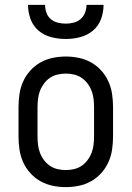

<svg xmlns="http://www.w3.org/2000/svg" viewBox="-20 -760 540 788"><path d="M250 8Q223 8 196.5 2.5Q170 -3 146.5 -16Q123 -29 104.5 -49.5Q86 -70 75 -94.5Q64 -119 60 -146Q56 -173 56 -200V-320Q56 -347 60 -374Q64 -401 75 -425.5Q86 -450 104.5 -470.5Q123 -491 146.5 -504Q170 -517 196.5 -522.5Q223 -528 250 -528Q277 -528 303.5 -522.5Q330 -517 353.5 -504Q377 -491 395.5 -470.5Q414 -450 425 -425.5Q436 -401 440 -374Q444 -347 444 -320V-200Q444 -173 440 -146Q436 -119 425 -94.5Q414 -70 395.5 -49.5Q377 -29 353.5 -16Q330 -3 303.5 2.5Q277 8 250 8ZM250 -62Q267 -62 284 -66Q301 -70 315 -79.5Q329 -89 339.5 -103Q350 -117 356 -133Q362 -149 364 -166Q366 -183 366 -200V-320Q366 -337 364 -354Q362 -371 356 -387Q350 -403 339.5 -417Q329 -431 315 -440.5Q301 -450 284 -454Q267 -458 250 -458Q233 -458 216 -454Q199 -450 185 -440.5Q171 -431 160.5 -417Q150 -403 144 -387Q138 -371 136 -354Q134 -337 134 -320V-200Q134 -183 136 -166Q138 -149 144 -133Q150 -117 160.5 -103Q171 -89 185 -79.5Q199 -70 216 -66Q233 -62 250 -62ZM250 -600Q220 -600 190.5 -607.5Q161 -615 138.5 -634Q116 -653 105.5 -681.5Q95 -710 95 -740H165Q165 -724 170.5 -708Q176 -692 188.5 -681.5Q201 -671 217.5 -667Q234 -663 250 -663Q266 -663 282 -667Q298 -671 310.5 -681.5Q323 -692 329 -708Q335 -724 335 -740H405Q405 -710 394.5 -681.5Q384 -653 361 -634Q338 -615 309 -607.5Q280 -600 250 -600Z"/></svg>

Font: Huly
Style: Regular
Weight: 400
Designer: Belleve Invis
Foundry: Belleve Invis
Version: Version 33.2.5; ttfautohint (v1.8.4)